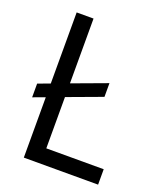

<svg xmlns="http://www.w3.org/2000/svg" viewBox="-129 -772 720 855"><g transform="rotate(20 230.5 -344.0)"><path d="M166 -73H438V0H86V-286L29 -265V-330L86 -351V-688H166V-381L331 -442V-377L166 -316Z"/></g></svg>

Font: Assailand
Style: Regular
Weight: 400
Designer: Hector Gatti with collaboration of the Omnibus-Type team
Foundry: Omnibus-Type
Version: Version 0.072;October 19, 2019;FontCreator 12.0.0.2547 64-bi